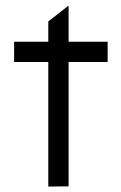

<svg xmlns="http://www.w3.org/2000/svg" viewBox="-20 -661 429 681"><path d="M151.3 -441H30V-513H151.3V-584.9L222.3 -640.5L223.3 -639.5V-513H361.8V-441H223.3V0L151.3 0.7Z"/></svg>

Font: Lineal Thin
Style: Regular
Weight: 200
Designer: Created by Frank Adebiaye with contributions from Anton Moglia & Ariel Martín Pérez
Created by Frank ADEBIAYE with FontF
Foundry: Velvetyne Type Foundry
Version: Version 2.000;Glyphs 3.2 (3227)